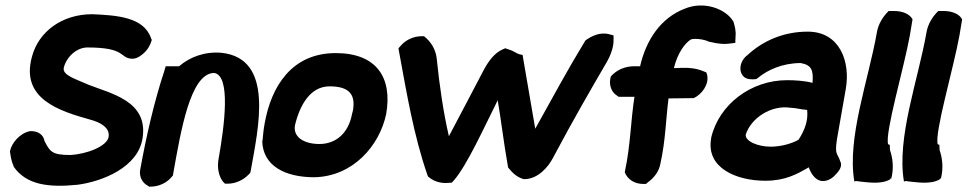

<svg xmlns="http://www.w3.org/2000/svg" viewBox="-20 -663 3608 716"><path d="M17 -99C20 -80 22 -62 31 -43V-41L32 -40C79 26 160 37 269 26C361 14 497 -39 512 -150C532 -287 393 -314 310 -347C264 -368 211 -382 218 -411C228 -451 266 -486 306 -486C451 -486 425 -447 471 -444C483 -443 493 -448 501 -453C525 -469 538 -487 546 -514L543 -521C516 -600 414 -606 324 -610C212 -610 124 -546 99 -451C56 -294 202 -249 316 -217C354 -207 391 -187 385 -152C379 -118 305 -88 241 -85C172 -85 166 -99 146 -137C142 -162 120 -174 97 -174H92C52 -166 23 -127 18 -102Z M503 -31C498 -5 510 19 532 30L536 33H542C572 33 602 19 620 -3L625 -9L626 -16C654 -172 689 -389 778 -391C842 -383 817 -193 795 -70C789 -37 796 -5 812 15L819 22H829C859 22 888 8 907 -12L913 -18L915 -26C944 -189 1003 -444 807 -466C744 -472 687 -450 648 -416H598L592 -396C555 -284 525 -153 503 -31Z M967 -203C963 -182 961 -161 959 -139L958 -137C960 -44 1044 -2 1152 -2C1297 -5 1395 -120 1420 -237C1444 -373 1385 -465 1232 -465C1066 -465 991 -338 967 -203ZM1080 -196C1098 -271 1137 -341 1209 -341C1282 -341 1307 -311 1296 -250C1295 -245 1293 -240 1292 -235V-234C1279 -170 1236 -126 1171 -126C1115 -126 1072 -151 1080 -196Z M1466 -483 1468 -471C1497 -314 1522 -161 1574 -10L1576 -5C1594 11 1619 22 1653 19L1665 18L1674 8C1722 -48 1785 -187 1836 -289C1849 -214 1858 -133 1874 -43L1875 -38C1892 -17 1908 -2 1933 5H1937C1987 4 2025 -41 2042 -74C2118 -217 2183 -329 2243 -432C2261 -464 2269 -493 2268 -516V-531L2253 -535C2217 -545 2186 -528 2164 -513L2160 -507C2099 -407 2040 -298 1976 -183C1961 -269 1945 -363 1931 -445L1929 -458L1916 -461C1903 -465 1897 -473 1873 -480L1864 -483L1855 -479C1824 -466 1802 -435 1785 -404C1751 -338 1699 -241 1654 -155C1634 -241 1619 -342 1609 -441C1606 -478 1587 -508 1561 -528H1553C1522 -528 1493 -514 1475 -493Z M2256 -370C2251 -343 2261 -318 2283 -305L2287 -302H2346C2332 -212 2331 -119 2311 -27L2310 -20C2320 5 2345 23 2379 23H2389L2397 16C2418 1 2438 -23 2443 -54C2462 -139 2463 -218 2473 -296C2501 -296 2530 -297 2559 -297H2567C2597 -311 2625 -348 2617 -384L2614 -393L2604 -397C2580 -407 2555 -411 2524 -410C2514 -410 2504 -409 2493 -409C2507 -466 2534 -501 2555 -515C2564 -521 2604 -518 2625 -507H2627C2658 -499 2683 -498 2696 -500L2722 -503L2723 -528C2725 -548 2720 -566 2715 -583L2714 -584C2688 -628 2607 -662 2532 -630C2445 -596 2390 -516 2367 -416H2346C2310 -416 2279 -402 2258 -378Z M2632 -147C2612 -36 2727 11 2834 11C2908 11 2951 -13 2996 -39C3002 -22 3017 9 3045 12C3070 14 3089 -3 3099 -15C3109 -26 3119 -39 3116 -56L3115 -57C3103 -95 3092 -82 3101 -143L3134 -331C3152 -433 3112 -545 2992 -545C2901 -545 2824 -510 2768 -458C2739 -437 2731 -395 2756 -375C2767 -367 2782 -366 2800 -368L2807 -373C2843 -402 2895 -427 2965 -428C3006 -421 3014 -402 3010 -354C2980 -362 2943 -364 2915 -364C2781 -364 2661 -274 2632 -149ZM2761 -161C2780 -222 2856 -273 2929 -261H2931C2950 -260 2966 -255 2990 -253C2994 -215 2983 -181 2958 -142C2934 -128 2893 -116 2854 -116C2805 -116 2758 -137 2761 -161Z M3250 -542C3219 -365 3138 -149 3166 14L3172 12L3187 14C3205 15 3264 27 3299 6L3303 1V6C3315 -38 3308 -77 3299 -103L3298 -123L3292 -125C3279 -166 3351 -409 3373 -531L3383 -591C3373 -610 3347 -622 3314 -622H3294C3273 -602 3255 -573 3250 -542Z M3435 -542C3404 -365 3323 -149 3351 14L3357 12L3372 14C3390 15 3449 27 3484 6L3488 1V6C3500 -38 3493 -77 3484 -103L3483 -123L3477 -125C3464 -166 3536 -409 3558 -531L3568 -591C3558 -610 3532 -622 3499 -622H3479C3458 -602 3440 -573 3435 -542Z"/></svg>

Font: Snowfall
Style: BlkObl
Weight: 900
Designer: Jasper
Foundry: Cannot Into Space Fonts
Version: Version 0.9